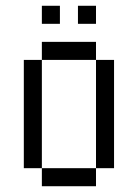

<svg xmlns="http://www.w3.org/2000/svg" viewBox="-20 -645 478 665"><path d="M125 -625V-562.5H187.5V-625ZM250 -625V-562.5H312.5V-625ZM125 -500V-437.5H312.5V-500ZM312.5 -437.5V-62.5H375V-437.5ZM312.5 -62.5H125V0H312.5ZM125 -62.5V-437.5H62.5V-62.5Z"/></svg>

Font: Medodica
Style: Regular
Weight: 400
Version: Version 001.000